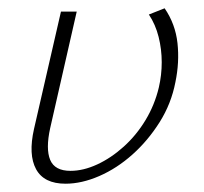

<svg xmlns="http://www.w3.org/2000/svg" viewBox="-20 -438 492 463"><path d="M138 5Q86 5 67 -30Q48 -65 62 -127L127 -410H165L101 -129Q90 -79 101 -52.5Q112 -26 150 -26Q181 -26 214.5 -41.5Q248 -57 278.5 -84.5Q309 -112 331 -148.5Q353 -185 363 -227Q370 -257 370 -288Q370 -319 362.5 -349Q355 -379 339 -403L377 -418Q403 -380 408 -334Q413 -288 403 -240Q393 -188 365 -143.5Q337 -99 299.5 -65.5Q262 -32 219.5 -13.5Q177 5 138 5Z"/></svg>

Font: Ysabeau ExtraLight
Style: Italic
Weight: 250
Italic angle: -12°
Version: Version 2.000;gftools[0.9.27.dev2+g8671c4b]